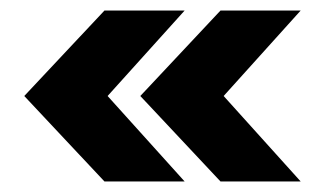

<svg xmlns="http://www.w3.org/2000/svg" viewBox="-20 -435 632 364"><path d="M330 -91H178L26 -253L178 -415H330L184 -253ZM404 -253 550 -91H398L246 -253L398 -415H550Z"/></svg>

Font: Hind Mysuru
Style: Bold
Weight: 700
Designer: Manushi Parikh, Hitesh Malaviya
Foundry: Indian Type Foundry
Version: Version 0.703;PS 1.0;hotconv 1.0.86;makeotf.lib2.5.63406